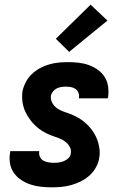

<svg xmlns="http://www.w3.org/2000/svg" viewBox="-20 -794 540 822"><path d="M202 8Q178 8 155 5.5Q132 3 111 -4Q90 -11 71.5 -23Q53 -35 40 -53Q27 -71 23 -93.5Q19 -116 23 -140L24 -147H148V-145Q146 -133 151 -122.5Q156 -112 165.5 -106.5Q175 -101 187 -99Q199 -97 211 -97Q222 -97 232.5 -98.5Q243 -100 254 -104.5Q265 -109 273.5 -117.5Q282 -126 283 -137Q286 -153 278 -166.5Q270 -180 257.5 -189Q245 -198 230.5 -203Q216 -208 201.5 -213.5Q187 -219 173.5 -226Q160 -233 148 -242Q136 -251 125.5 -262Q115 -273 106.5 -285Q98 -297 91 -310.5Q84 -324 80 -339Q76 -354 75 -370Q74 -386 76 -402Q80 -422 90 -441.5Q100 -461 115.5 -476Q131 -491 150 -501.5Q169 -512 189.5 -518Q210 -524 230.5 -526Q251 -528 271 -528Q294 -528 316.5 -525.5Q339 -523 360 -515.5Q381 -508 398.5 -495.5Q416 -483 427.5 -465.5Q439 -448 442.5 -425.5Q446 -403 443 -380L441 -373H317L318 -375Q320 -386 316 -396.5Q312 -407 303.5 -413Q295 -419 284.5 -421Q274 -423 263 -423Q253 -423 242.5 -421.5Q232 -420 223 -415.5Q214 -411 207 -402.5Q200 -394 198 -384Q196 -368 203.5 -354Q211 -340 223.5 -331Q236 -322 250.5 -317Q265 -312 279.5 -306.5Q294 -301 307.5 -294Q321 -287 333 -278Q345 -269 355.5 -258.5Q366 -248 375 -235.5Q384 -223 390.5 -209.5Q397 -196 401 -181.5Q405 -167 406.5 -151Q408 -135 405 -119Q402 -98 391 -78Q380 -58 363.5 -43Q347 -28 327 -18Q307 -8 286 -2Q265 4 244 6Q223 8 202 8ZM276 -572 219 -628 368 -774 440 -706Z"/></svg>

Font: Iosevka Term Curly XBd Obl
Style: Regular
Weight: 800
Italic angle: -9°
Designer: Belleve Invis
Foundry: Belleve Invis
Version: Version 32.3.0